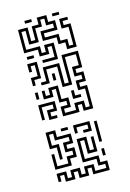

<svg xmlns="http://www.w3.org/2000/svg" viewBox="-110 -751 549 812"><g transform="rotate(-15 165.0 -345.0)"><path d="M111 -504V-516H165V-564H147V-534H105V-564H45V-666H87V-606H105V-666H135V-696H177V-666H207V-624H147V-606H207V-576H237V-546H255V-624H225V-666H261V-654H237V-636H267V-534H225V-564H195V-594H135V-636H195V-654H165V-684H147V-654H117V-594H75V-654H57V-576H117V-546H135V-576H177V-504ZM81 -684V-696H111V-684ZM201 -684V-696H231V-684ZM51 -534V-546H81V-534ZM45 -420V-456H75V-504H57V-480H45V-516H87V-444H57V-420ZM135 -264V-306H165V-324H135V-384H117V-354H75V-390H87V-366H105V-396H147V-336H177V-294H147V-276H195V-306H237V-276H255V-354H225V-396H255V-414H225V-456H255V-504H207V-384H165V-474H117V-414H81V-426H105V-486H177V-396H195V-516H267V-444H237V-426H267V-384H237V-366H267V-264H225V-294H207V-264ZM135 -420V-450H147V-420ZM45 -360V-390H57V-360ZM195 -324V-360H207V-336H231V-324ZM75 -264V-306H105V-324H57V-270H45V-336H117V-294H87V-276H111V-264ZM45 -54V-120H57V-66H105V-96H135V-114H105V-156H135V-174H75V-204H57V-156H87V-90H75V-144H45V-216H87V-186H147V-144H117V-126H147V-84H117V-54ZM111 -204V-216H141V-204ZM201 -174V-186H225V-204H177V-180H165V-216H237V-174ZM255 -120V-210H267V-120ZM75 6V-24H57V0H45V-36H87V-6H105V-36H147V-6H165V-36H207V-6H255V-24H225V-54H165V-156H207V-96H225V-150H237V-84H195V-144H177V-66H237V-36H267V6H195V-24H177V6H135V-24H117V6ZM255 -60V-90H267V-60Z"/></g></svg>

Font: Rubik Maze
Style: Regular
Weight: 400
Designer: Hubert and Fischer, NaN
Foundry: Hubert and Fischer, NaN
Version: Version 2.200